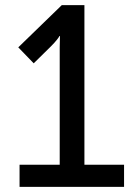

<svg xmlns="http://www.w3.org/2000/svg" viewBox="-20 -726 529 746"><path d="M212 -86V-542L213 -586H211Q210 -583 201.5 -572Q193 -561 177 -545L111 -480L51 -542L220 -706H308V-86H462V0H56V-86Z"/></svg>

Font: Museo Sans Medium
Style: Regular
Weight: 500
Designer: Jos Buivenga
Foundry: Jos Buivenga & Rosetta Type Foundry (extension, remastering)
Version: Version 3.600;PS 1.000;hotconv 1.0.88;makeotf.lib2.5.647800;